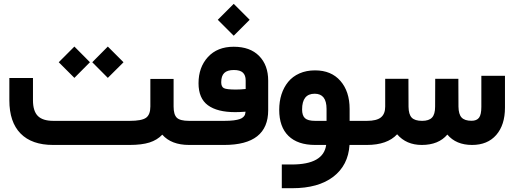

<svg xmlns="http://www.w3.org/2000/svg" viewBox="-20 -764 2711 1012"><path d="M466.3 -436 548.3 -518.6 630.9 -436Q627.9 -433.1 625 -429.7Q618.7 -423.3 590.8 -395.8Q563 -368.2 548.3 -353.5ZM289.6 -436 372.1 -518.6 454.1 -436 372.1 -353.5ZM987.3 0H977.1Q882.8 0 835.4 -54.2Q808.6 -25.9 767.8 -12.9Q727.1 0 662.6 0H259.8Q147.5 0 88.4 -60.3Q29.3 -120.6 29.3 -235.4V-333.5V-353H48.8H134.3H153.8V-333.5V-235.8Q153.8 -178.7 179.4 -152.8Q205.1 -127 261.2 -127H663.6Q727.1 -127 749.8 -143.3Q772.5 -159.7 772.5 -202.6V-328.6V-348.1H792H875.5H895V-328.6V-202.6Q895 -160.2 911.9 -143.6Q928.7 -127 976.6 -127H987.3Q992.7 -127 996.1 -106.4Q999.5 -85.9 999.5 -66.9V-61.5Q999.5 -41.5 996.3 -20.8Q993.2 0 987.3 0Z M981.9 -127H1162.6Q1191.4 -127 1211.9 -129.6Q1232.4 -132.3 1244.1 -136.5Q1255.9 -140.6 1262.7 -147.5Q1269.5 -154.3 1271.5 -160.4Q1273.4 -166.5 1274.4 -175.3Q1242.7 -172.9 1219.7 -172.9Q1125.5 -172.9 1075.9 -209.2Q1026.4 -245.6 1026.4 -325.2Q1026.4 -409.2 1075.9 -463.4Q1125.5 -517.6 1211.9 -517.6Q1298.3 -517.6 1345.9 -469Q1393.6 -420.4 1393.6 -338.9V-183.1Q1393.6 0 1161.6 0H981.9Q976.1 0 972.9 -20.8Q969.7 -41.5 969.7 -61.5V-66.9Q969.7 -85.9 973.1 -106.4Q976.6 -127 981.9 -127ZM1212.9 -395Q1178.2 -395 1162.1 -379.4Q1146 -363.8 1146 -330.6Q1146 -306.6 1160.2 -299.3Q1174.3 -292 1223.6 -292Q1247.6 -292 1274.9 -294.9V-340.3Q1274.9 -367.2 1260.3 -381.1Q1245.6 -395 1212.9 -395ZM1127.9 -659.7 1211.9 -743.7 1295.9 -659.7 1211.9 -575.7Z M1872.1 0H1822.3Q1815.4 107.4 1736.6 167.7Q1657.7 228 1521 228H1484.9H1465.3V208.5V122.6V103H1484.9H1518.1Q1685.1 103 1699.2 0H1641.1Q1549.3 0 1500.5 -47.6Q1451.7 -95.2 1451.7 -185.1Q1451.7 -229 1463.6 -266.4Q1475.6 -303.7 1498.8 -332.3Q1522 -360.8 1558.3 -377Q1594.7 -393.1 1640.6 -393.1Q1726.1 -393.1 1774.4 -337.4Q1822.8 -281.7 1822.8 -189.5V-127H1872.1Q1877.4 -127 1880.9 -106.4Q1884.3 -85.9 1884.3 -66.9V-61.5Q1884.3 -41.5 1881.1 -20.8Q1877.9 0 1872.1 0ZM1572.3 -187Q1572.3 -154.8 1587.6 -140.9Q1603 -127 1640.6 -127H1701.2V-189.9Q1701.2 -270 1638.7 -270Q1572.3 -270 1572.3 -187Z M1867.7 -127H1914.1Q1965.3 -127 1987.8 -145.3Q2010.3 -163.6 2010.3 -202.1V-329.1V-348.6H2029.8H2113.3H2132.8V-329.1L2133.3 -201.2Q2133.8 -161.1 2150.1 -144Q2166.5 -127 2205.1 -127Q2240.7 -127 2257.1 -144.3Q2273.4 -161.6 2273.4 -201.7L2273.9 -329.1V-348.6H2293.5H2376.5H2396V-329.1L2396.5 -202.6Q2397 -161.6 2413.1 -144.5Q2429.2 -127.4 2465.3 -127.4Q2492.7 -127.4 2504.9 -143.6Q2517.1 -159.7 2517.1 -200.7V-344.7V-364.3H2536.6H2622.1H2641.6V-344.7V-196.8Q2641.6 -105.5 2595.7 -52.7Q2549.8 0 2468.3 0Q2383.8 0 2337.9 -54.7Q2291.5 0 2203.1 0Q2121.6 0 2073.2 -56.2Q2021 0 1913.6 0H1867.7Q1861.8 0 1858.6 -20.8Q1855.5 -41.5 1855.5 -61.5V-66.9Q1855.5 -85.9 1858.9 -106.4Q1862.3 -127 1867.7 -127Z"/></svg>

Font: Shabnam FD
Style: Bold
Weight: 700
Foundry: DejaVu fonts team - Redesigned by Saber Rastikerdar - Based on Vazir font
Version: Version 5.00;October 20, 2019;FontCreator 12.0.0.2547 64-bit